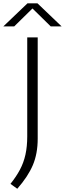

<svg xmlns="http://www.w3.org/2000/svg" viewBox="-62 -965 391 1156"><path d="M42 171.5 1 142Q35.5 99 58 56.8Q80.5 14.5 91.2 -34Q102 -82.5 102 -144V-740H165V-130Q165 -40 135.8 29Q106.5 98 42 171.5ZM-42 -806 103.5 -945H163.5L309 -806H243.5L133.5 -914L23.5 -806Z"/></svg>

Font: Encode Sans Exp Lt
Style: Regular
Weight: 300
Width: 7
Designer: Multiple Designers
Foundry: Impallari Type
Version: Version 3.002; ttfautohint (v1.8.3) -l 8 -r 50 -G 200 -x 14 